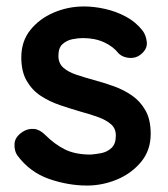

<svg xmlns="http://www.w3.org/2000/svg" viewBox="-20 -565 522 595"><path d="M34 -83Q24 -97 25 -119Q26 -141 51 -157Q67 -167 85 -165.5Q103 -164 120 -147Q149 -118 181 -102Q213 -86 261 -86Q276 -87 294 -90.5Q312 -94 325.5 -106.5Q339 -119 339 -145Q339 -167 324 -180Q309 -193 284.5 -202Q260 -211 230 -219Q199 -228 166.5 -239Q134 -250 107 -267.5Q80 -285 63 -314Q46 -343 46 -387Q46 -437 74 -472Q102 -507 146.5 -526Q191 -545 240 -545Q271 -545 305 -537.5Q339 -530 370 -513.5Q401 -497 422 -470Q433 -455 435 -434Q437 -413 416 -396Q401 -384 381 -385.5Q361 -387 348 -399Q331 -421 302.5 -434Q274 -447 237 -447Q222 -447 204.5 -443.5Q187 -440 174 -428.5Q161 -417 161 -392Q161 -369 176 -355.5Q191 -342 216.5 -333.5Q242 -325 271 -317Q301 -309 332 -298Q363 -287 389 -269Q415 -251 431 -222.5Q447 -194 447 -150Q447 -99 417 -63Q387 -27 342 -8.5Q297 10 250 10Q191 10 132 -10.5Q73 -31 34 -83Z"/></svg>

Font: Quicksand Light
Style: Bold
Weight: 700
Version: Version 3.004